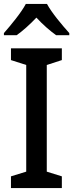

<svg xmlns="http://www.w3.org/2000/svg" viewBox="-21 -1054 374 981"><path d="M219 -1034H111C88 -990 35 -926 -1 -885V-874H64C95 -896 131 -928 165 -964C198 -928 235 -896 266 -874H333V-885C296 -926 243 -989 219 -1034ZM295 -93V-153L218 -177V-722L295 -747V-807H35V-747L113 -722V-177L35 -153V-93Z"/></svg>

Font: Noto Sans Kannada UI SemiCondensed Medium
Style: Regular
Weight: 500
Width: 4
Designer: Jelle Bosma - Monotype Design Team
Foundry: Monotype Imaging Inc.
Version: Version 2.005